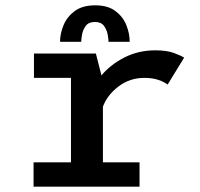

<svg xmlns="http://www.w3.org/2000/svg" viewBox="-20 -701 750 721"><path d="M366.5 -91.5H504V0H106V-91.5H246.5V-408.5H107.5V-500H340L361 -418Q395.5 -459 447.8 -485.5Q500 -512 563.5 -512Q606.5 -512 633.8 -501.8Q661 -491.5 671.5 -484.5L609.5 -383.5Q598 -392.5 576 -400.5Q554 -408.5 522 -408.5Q467.5 -408.5 425.2 -376.5Q383 -344.5 366.5 -300.5ZM205.5 -544Q205.5 -575 218.8 -606.8Q232 -638.5 261 -659.8Q290 -681 337.5 -681Q385 -681 413.5 -659.5Q442 -638 454.5 -606.5Q467 -575 467 -544H387.5Q387.5 -552.5 384.5 -570.5Q381.5 -588.5 370.8 -603.5Q360 -618.5 336.5 -618.5Q312.5 -618.5 301.8 -603.5Q291 -588.5 288 -570.8Q285 -553 285 -544Z"/></svg>

Font: League Mono Medium
Style: Regular
Weight: 500
Width: 6
Designer: Tyler Finck
Foundry: The League of Moveable Type / Tyler Finck
Version: Version 2.300;RELEASE